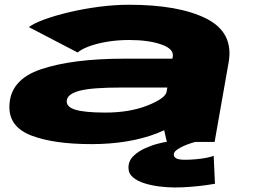

<svg xmlns="http://www.w3.org/2000/svg" viewBox="-20 -612 1092 828"><path d="M699.5 0 688 -50.5Q673.5 -43.5 657 -37Q535.5 9.5 374.5 9.5Q213 9.5 116.5 -27Q20 -63.5 20.5 -151Q21 -267.5 156.5 -313.2Q292 -359 517 -359H723.5L725 -367Q731 -401 675.8 -420.2Q620.5 -439.5 537.5 -439.5Q486 -439.5 440.8 -431.8Q395.5 -424 362.5 -411.5Q329.5 -399 315 -385.5L104.5 -495Q125 -511 171.2 -528Q217.5 -545 279 -559.5Q340.5 -574 407.5 -582.8Q474.5 -591.5 536.5 -591.5Q751 -591.5 869.8 -531.8Q988.5 -472 966 -343L905.5 0ZM698 -214 701.5 -234.5H502Q376 -234.5 323.8 -220.8Q271.5 -207 268 -179Q264.5 -151 305.2 -138.8Q346 -126.5 434.5 -126.5Q538.5 -126.5 616 -157Q690 -186.5 698 -214ZM734.5 196.5Q705 196.5 670.5 192.5Q636 188.5 604.8 179Q573.5 169.5 553.8 153Q534 136.5 534 111.5Q534 81.5 555.5 60.8Q577 40 606.5 27Q636 14 661.8 7.5Q687.5 1 696.5 0H822Q817.5 1 802.8 5.8Q788 10.5 771 18Q754 25.5 741.8 34.8Q729.5 44 729.5 54.5Q729.5 65 740.2 71Q751 77 778.5 77Q798 77 822 75Q846 73 867.8 69Q889.5 65 901.5 60L907 180.5Q900 182 872.2 186Q844.5 190 807.2 193.2Q770 196.5 734.5 196.5Z"/></svg>

Font: Anybody UltraExpanded ExtraBold
Style: Italic
Weight: 800
Width: 9
Italic angle: -10°
Designer: Tyler Finck
Foundry: Etcetera Type Company
Version: Version 1.010; ttfautohint (v1.8.3) -l 8 -r 50 -G 200 -x 14 